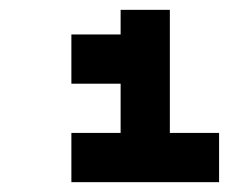

<svg xmlns="http://www.w3.org/2000/svg" viewBox="-20 -720 465 390"><path d="M125 -350H425V-450H325V-700H225V-650H125V-550H225V-450H125Z"/></svg>

Font: LS-VG5000 Bold Shifted
Style: Regular
Weight: 400
Designer: Justin Bihan, 2021
Foundry: Justin Bihan, 2021
Version: Version 1.000;Glyphs 3.1.2 (3151)